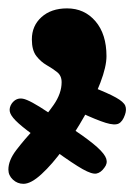

<svg xmlns="http://www.w3.org/2000/svg" viewBox="-33 -195 320 458"><path d="M23 243.5Q8.5 243.5 -2.2 233.5Q-13 223.5 -13 209.5Q-13 187.5 6.2 162.5Q25.5 137.5 50.5 110.2Q75.5 83 94.8 55.5Q114 28 114 1Q114 -14.5 103.2 -23Q92.5 -31.5 78.5 -39.5Q64.5 -47.5 53.8 -61.2Q43 -75 43 -101Q43 -133.5 66 -154.2Q89 -175 127 -175Q168.5 -175 194.8 -144.2Q221 -113.5 221 -61Q221 -36 206.5 2Q192 40 168.5 81.8Q145 123.5 118.2 160.2Q91.5 197 66.2 220.2Q41 243.5 23 243.5ZM186 12Q225.5 27.5 243.8 37.8Q262 48 265.8 57.2Q269.5 66.5 265 79Q259.5 95 250 99.8Q240.5 104.5 219.2 98Q198 91.5 158 73ZM82 73 144 115Q180.5 139.5 198.8 156Q217 172.5 220.5 183.8Q224 195 216 205Q207.5 217 197 219Q186.5 221 164.2 208.5Q142 196 99 165L45 126Q17 105.5 4.2 92.5Q-8.5 79.5 -9.8 70.2Q-11 61 -5 52Q5.5 37.5 21.8 40.5Q38 43.5 82 73ZM126 -98Q126 -98 126 -98Q126 -98 126 -98Q126 -98 126 -98Q126 -98 126 -98Q126 -98 126 -98Q126 -98 126 -98Q126 -98 126 -98Q126 -98 126 -98Z"/></svg>

Font: Kablammo
Style: Regular
Weight: 400
Designer: Travis Kochel, Lizy Gershenzon, Daria Petrova, Ethan Cohen
Foundry: Vectro Type Foundry
Version: Version 1.002